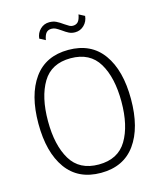

<svg xmlns="http://www.w3.org/2000/svg" viewBox="-130 -983 911 1086"><g transform="rotate(-15 326.0 -439.5)"><path d="M55 -350Q55 -518 124 -614Q193 -710 326 -710Q459 -710 528 -614Q597 -518 597 -350Q597 -182 528 -86Q459 10 326 10Q193 10 124 -86Q55 -182 55 -350ZM541 -350Q541 -491 490 -576Q439 -661 326 -661Q213 -661 162 -576Q111 -491 111 -350Q111 -209 162 -124Q213 -39 326 -39Q439 -39 490 -124Q541 -209 541 -350ZM184 -814Q187 -846 209 -867.5Q231 -889 262 -889Q285 -889 302.5 -880.5Q320 -872 342 -856Q358 -845 367.5 -840Q377 -835 387 -835Q407 -835 418 -847.5Q429 -860 434 -889L468 -871Q465 -839 443 -817.5Q421 -796 390 -796Q370 -796 354 -804Q338 -812 319 -826Q300 -839 289 -844.5Q278 -850 265 -850Q245 -850 234 -837.5Q223 -825 218 -796Z"/></g></svg>

Font: Niramit ExtraLight
Style: Regular
Weight: 200
Designer: Katatrad Aksorn Co.,Ltd.
Foundry: Cadson Demak Co.,Ltd.
Version: Version 1.000; ttfautohint (v1.6)